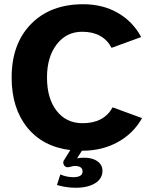

<svg xmlns="http://www.w3.org/2000/svg" viewBox="-20 -700 713 907"><path d="M299 90Q291 90 285 83.5Q279 77 279 68Q279 61 281 59L312 9Q182 -7 108.5 -98Q35 -189 35 -334Q35 -493 126.5 -586.5Q218 -680 373 -680Q465 -680 536 -639.5Q607 -599 647 -525L507 -474Q467 -550 368 -550Q294 -550 248 -490.5Q202 -431 202 -334Q202 -235 247.5 -176.5Q293 -118 370 -118Q471 -118 512 -193L651 -142Q610 -69 536 -28.5Q462 12 369 12H367L344 48Q358 45 378 45Q417 45 440.5 62Q464 79 464 107Q464 144 429.5 165.5Q395 187 337 187Q294 187 249 174L265 124Q295 137 326 137Q370 137 370 110Q370 84 333 84Q326 84 316 87Q306 90 299 90Z"/></svg>

Font: Atkinson Hyperlegible Pro
Style: Bold
Weight: 700
Designer: Elliott Scott, Megan Eiswerth, Linus Boman, Theodore Petrosky, Jacob Perez
Foundry: Braille Institute
Version: Version 1.5.1